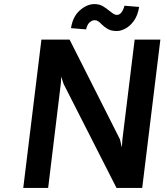

<svg xmlns="http://www.w3.org/2000/svg" viewBox="-20 -921 818 941"><path d="M94 0 183 -727H321L568 -238L577 -198L580 -238L640 -727H766L677 0H551L292 -509L280 -545L278 -511L216 0ZM402 -777 328 -783Q336.5 -839.5 371 -870Q405.5 -900.5 442 -901Q467.5 -901 485 -890.2Q502.5 -879.5 516 -868Q526 -860 534.8 -854Q543.5 -848 553 -848Q566 -848 575.5 -860.5Q585 -873 590 -893L662 -887Q655 -845 636.2 -819Q617.5 -793 594.8 -781Q572 -769 553 -769Q524 -769 507 -779.5Q490 -790 478 -802Q468.5 -812 461 -817Q453.5 -822 443 -822Q432.5 -822 420.2 -812.2Q408 -802.5 402 -777Z"/></svg>

Font: Expletus Sans
Style: Italic
Weight: 400
Italic angle: -7°
Designer: Jasper de Waard
Foundry: Designtown
Version: Version 7.500